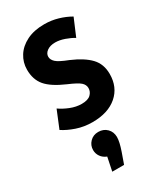

<svg xmlns="http://www.w3.org/2000/svg" viewBox="-202 -609 812 958"><g transform="rotate(-30 204.5 -129.5)"><path d="M25 -38 66 -138Q90 -121 122.5 -108Q155 -95 187 -95Q223 -95 239 -110.5Q255 -126 255 -147Q255 -166 239 -180.5Q223 -195 171 -217Q97 -249 66 -285.5Q35 -322 35 -379Q35 -421 57 -456Q79 -491 121 -512Q163 -533 222 -533Q263 -533 300.5 -522Q338 -511 369 -493L327 -394Q306 -407 277.5 -417Q249 -427 224 -427Q195 -427 177 -414Q159 -401 159 -382Q159 -365 175 -350Q191 -335 243 -315Q313 -285 347.5 -248.5Q382 -212 382 -155Q382 -79 330 -34Q278 11 188 11Q140 11 97.5 -3.5Q55 -18 25 -38ZM256 136Q256 163 239 212L217 274H149L165 196Q144 188 132 171Q120 154 120 133Q120 106 139 86.5Q158 67 187 67Q217 67 236.5 86.5Q256 106 256 136Z"/></g></svg>

Font: Radio Canada Condensed SemiBold
Style: Regular
Weight: 600
Width: 3
Designer: Charles Daoud, Etienne Aubert Bonn, Alexandre Saumier Demers, Jacques Le Bailly
Foundry: Radio-Canada
Version: Version 2.104; ttfautohint (v1.8.4.7-5d5b);gftools[0.9.28.de